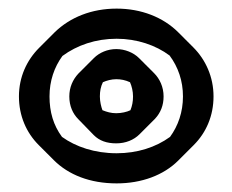

<svg xmlns="http://www.w3.org/2000/svg" viewBox="-20 -895 540 446"><path d="M141 -671C141 -649 149 -631 162 -618L197 -582L198 -581C211 -568 228 -562 250 -562C272 -562 291 -570 304 -583L339 -618L340 -619C353 -633 360 -650 360 -671C360 -693 351 -712 338 -725L303 -760C290 -773 270 -781 250 -781C230 -781 211 -773 198 -760L163 -725L162 -724C149 -710 141 -692 141 -671ZM212 -671C212 -683 214 -694 219 -704C228 -708 239 -711 250 -711C261 -711 271 -709 282 -704C286 -695 289 -683 289 -671C289 -659 287 -649 283 -639C275 -635 262 -632 250 -632C238 -632 228 -635 218 -639C215 -647 212 -659 212 -671ZM95 -671C95 -707 106 -739 125 -765C159 -790 202 -805 251 -805C298 -805 342 -790 374 -766C394 -739 405 -707 405 -671C405 -635 394 -603 375 -577C342 -553 299 -539 251 -539C200 -539 156 -554 124 -577C104 -604 95 -635 95 -671ZM24 -671C24 -626 41 -587 70 -558L105 -523C139 -489 189 -469 251 -469C309 -469 360 -488 394 -522L395 -523L430 -558C459 -587 476 -626 476 -671C476 -716 458 -756 429 -785L394 -820C359 -855 308 -875 251 -875C193 -875 143 -855 107 -820L106 -819L71 -784C42 -755 24 -716 24 -671Z"/></svg>

Font: Hussar Press
Style: Bold
Weight: 700
Foundry: Cannot Into Space Fonts
Version: Version 1.43